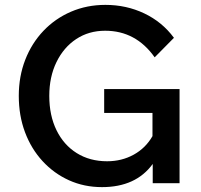

<svg xmlns="http://www.w3.org/2000/svg" viewBox="-20 -751 823 787"><path d="M716 0H606V-79Q537 16 398 16Q325 16 263 -12Q201 -40 154.5 -90.5Q108 -141 82.5 -209Q57 -277 57 -358Q57 -438 83.5 -506Q110 -574 158 -624.5Q206 -675 271 -703Q336 -731 412 -731Q498 -731 571.5 -696Q645 -661 693 -596L614 -516Q537 -625 411 -625Q344 -625 292.5 -591Q241 -557 211.5 -496.5Q182 -436 182 -358Q182 -278 211.5 -217.5Q241 -157 294.5 -123.5Q348 -90 419 -90Q479 -90 528 -117Q577 -144 605 -193V-288H407V-386H716Z"/></svg>

Font: Wix Madefor Text SemiBold
Style: Regular
Weight: 600
Designer: Dalton Maag Ltd
Foundry: Dalton Maag Ltd
Version: Version 3.100